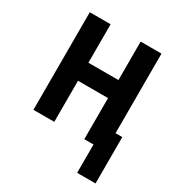

<svg xmlns="http://www.w3.org/2000/svg" viewBox="-162 -627 823 886"><g transform="rotate(30 250.0 -184.5)"><path d="M379 151V0H330V-219H170V0H59V-520H170V-315H330V-520H441V-96H477V151Z"/></g></svg>

Font: Iosevka
Style: Bold
Weight: 700
Monospace: yes
Designer: Belleve Invis
Foundry: Belleve Invis
Version: Version 32.5.0; ttfautohint (v1.8.4)